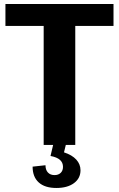

<svg xmlns="http://www.w3.org/2000/svg" viewBox="-20 -720 591 954"><path d="M544 -700V-591H278L354 -654V0H197V-654L272 -591H7V-700ZM260 214Q203 214 172.5 186.5Q142 159 142 108L206 101Q206 124 218 137Q230 150 251 150Q270 150 281.5 139Q293 128 293 109Q293 88 278 74.5Q263 61 231 55L244 0H307L298 37Q338 50 359 73Q380 96 380 126Q380 166 347.5 190Q315 214 260 214Z"/></svg>

Font: Pathway Extreme 72pt
Style: Bold
Weight: 700
Designer: Eduardo Rodriguez Tunni
Foundry: Eduardo Rodriguez Tunni
Version: Version 1.001;gftools[0.9.26]